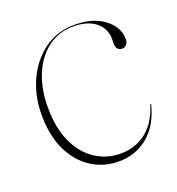

<svg xmlns="http://www.w3.org/2000/svg" viewBox="-90 -511 549 594"><g transform="rotate(-20 184.0 -214.0)"><path d="M352.5 -339.5Q352.5 -329.5 346.8 -322.8Q341 -316 333 -316Q312.5 -316 312.5 -340V-356Q312.5 -389.5 286 -411Q259.5 -432.5 212.5 -432.5Q164.5 -432.5 128.8 -405.5Q93 -378.5 73.2 -331.5Q53.5 -284.5 53.5 -224Q53.5 -155.5 75.5 -108.2Q97.5 -61 134.8 -36.8Q172 -12.5 217.5 -12.5Q265 -12.5 301 -40Q337 -67.5 354 -123Q354.5 -125 356 -125Q358.5 -125 357 -122.5Q340 -57.5 299.2 -24.5Q258.5 8.5 204 8.5Q155 8.5 115 -16.8Q75 -42 51.2 -90.5Q27.5 -139 27.5 -209Q27.5 -270.5 51.2 -322Q75 -373.5 118 -404.8Q161 -436 218 -436Q279 -436 315.8 -407.8Q352.5 -379.5 352.5 -339.5Z"/></g></svg>

Font: Fraunces 144pt S000 Thin
Style: Regular
Weight: 100
Version: Version 1.000; ttfautohint (v1.8.3)